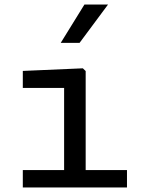

<svg xmlns="http://www.w3.org/2000/svg" viewBox="-20 -826 660 846"><path d="M80.5 0H539.5V-76.5H357.5V-513L345 -525L80.5 -513.5V-438.5H262.5V-76.5H80.5ZM247.5 -637 352 -806H456L330.5 -637Z"/></svg>

Font: Monaspace Neon
Style: Regular
Weight: 400
Designer: Riley Cran & the Lettermatic Team
Foundry: Lettermatic
Version: Version 1.200 (Monaspace Neon)